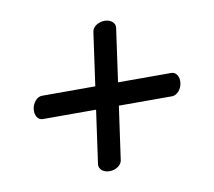

<svg xmlns="http://www.w3.org/2000/svg" viewBox="-60 -617 688 616"><g transform="rotate(-10 283.5 -309.0)"><path d="M489.3 -271.9C504.4 -272.3 519.6 -288.1 522.5 -309C525.4 -329.9 514.7 -346 499.7 -346C499.7 -346.1 417.6 -346.1 325.8 -346.1C338.7 -437.9 350.2 -520 350.2 -520C352.3 -534.7 338 -548 317.1 -548C296.2 -548 278.2 -535 276.1 -520L251.7 -346.1C159.9 -346 77.7 -346 77.7 -346C62.9 -346 47.4 -329.9 44.5 -309C41.6 -288.1 52.3 -271.9 67.3 -271.9H241.2L216.8 -98C215.1 -83 229 -70 249.9 -70C270.8 -70 288.8 -83 290.9 -98C291 -98 302.5 -180.1 315.4 -271.9Z"/></g></svg>

Font: Hi.
Style: Regular
Weight: 400
Designer: Mew Too, Robert Jablonski
Foundry: Cannot Into Space Fonts
Version: Version 1.996